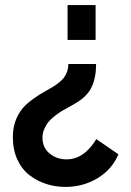

<svg xmlns="http://www.w3.org/2000/svg" viewBox="-20 -526 519 759"><path d="M357.9 -505.9V-368.2H247.1V-505.9ZM359.9 -272.9Q359.9 -219.2 342.3 -181.9Q324.7 -144.5 277.8 -117.2Q272.5 -113.8 254.9 -104.2Q237.3 -94.7 226.1 -88.1Q214.8 -81.5 198.5 -69.1Q182.1 -56.6 172.4 -44.9Q162.6 -33.2 155.3 -16.6Q147.9 0 147.9 18.1Q147.9 57.6 176 80.8Q204.1 104 243.2 104Q312 104 360.8 23.9L448.2 84Q422.4 144.5 365.2 178.7Q308.1 212.9 238.8 212.9Q199.2 212.9 163.3 201.4Q127.4 189.9 97.2 167Q66.9 144 48.8 105.2Q30.8 66.4 30.8 16.1Q30.8 -24.9 44.7 -56.9Q58.6 -88.9 80.3 -109.6Q102.1 -130.4 136.2 -151.9Q145.5 -157.7 162.8 -167.5Q180.2 -177.2 189.9 -183.1Q199.7 -189 212.6 -199.2Q225.6 -209.5 232.7 -219Q239.7 -228.5 244.9 -242.4Q250 -256.3 250 -272.9Z"/></svg>

Font: Rawline
Style: Bold
Weight: 700
Designer: Matt McInerney, Pablo Impallari, Rodrigo Fuenzalida
Foundry: Matt McInerney, Pablo Impallari, Rodrigo Fuenzalida
Version: Version 4.020;PS 004.020;hotconv 1.0.88;makeotf.lib2.5.64775